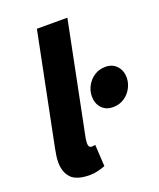

<svg xmlns="http://www.w3.org/2000/svg" viewBox="-133 -781 727 876"><g transform="rotate(-20 230.5 -343.0)"><path d="M152 12Q87 12 61 -16Q35 -44 35 -92Q35 -106 37 -121Q39 -136 43 -156L152 -698H300L190 -151Q189 -142 188.5 -137.5Q188 -133 188 -127Q188 -107 205 -107Q208 -107 211.5 -107.5Q215 -108 221 -109L227 -4Q212 2 192.5 7Q173 12 152 12ZM357 -243Q323 -243 302.5 -265Q282 -287 282 -322Q282 -348 295 -372.5Q308 -397 331.5 -412.5Q355 -428 386 -428Q420 -428 440.5 -405.5Q461 -383 461 -349Q461 -323 448 -298.5Q435 -274 411.5 -258.5Q388 -243 357 -243Z"/></g></svg>

Font: Source Sans 3 ExtraLight ExtraBold
Style: Italic
Weight: 800
Italic angle: -11°
Version: Version 3.052;hotconv 1.1.0;makeotfexe 2.6.0